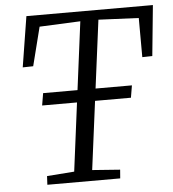

<svg xmlns="http://www.w3.org/2000/svg" viewBox="-53 -792 756 840"><g transform="rotate(-5 325.0 -371.5)"><path d="M121 0 123 -38 243 -47 327 -700 147.5 -692 104.5 -522 58.5 -521 94 -743H649.5L627.5 -521L583.5 -520L583 -692L406.5 -700L322 -47L444 -38L441 0ZM128.5 -347.5 137.5 -401H527.5L518.5 -347.5Z"/></g></svg>

Font: Merriweather Light
Style: Italic
Weight: 300
Italic angle: -7.8°
Designer: Eben Sorkin
Foundry: Eben Sorkin
Version: Version 2.101